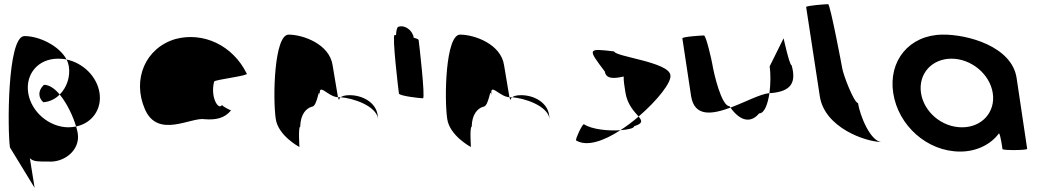

<svg xmlns="http://www.w3.org/2000/svg" viewBox="-20 -723 5006 926"><path d="M28 -12 147 183 124 40C141 58 171 56 211 56C288 63 368 2 355 -80C353 -90 351 -101 347 -113C335 -111 324 -109 311 -109C217 -109 130 -184 116 -275C102 -366 164 -440 260 -440C274 -440 288 -439 301 -436C267 -501 171 -549 98 -549C14 -549 16 -92 28 -12ZM189 -230C220 -232 247 -246 268 -267C245 -295 218 -314 192 -314C160 -284 166 -250 189 -230ZM268 -267C303 -225 333 -161 347 -113C424 -129 472 -196 460 -275C448 -353 382 -419 301 -436C307 -425 310 -414 312 -403C320 -353 302 -301 268 -267Z M679 -196C742 -52 902 -160 968 -148C1019 -144 1064 -152 1094 -191C1086 -193 1050 -212 1051 -217C1033 -188 993 -257 1013 -330C1023 -340 1182 -358 1170 -368C1102 -506 959 -570 827 -535C682 -493 616 -341 679 -196ZM1051 -218V-217ZM1095 -192 1094 -191C1096 -191 1096 -191 1095 -190Z M1310 -149C1322 -68 1424 -14 1424 -14C1425 -6 1417 -112 1428 -112C1429 -171 1456 -200 1483 -208C1513 -208 1516 -314 1524 -261C1513 -331 1561 -256 1610 -254C1606 -281 1594 -346 1584 -409C1569 -510 1442 -556 1372 -556C1302 -556 1295 -250 1310 -149ZM1610 -254C1612 -246 1614 -242 1615 -241C1616 -237 1613 -246 1623 -254ZM1623 -254C1679 -250 1794 -215 1804 -149L1801 -170C1792 -228 1730 -264 1666 -264C1642 -264 1630 -259 1623 -254Z M1904 -272C1906 -260 2007 -249 2020 -249C2032 -249 2001 -518 1999 -530C1998 -534 1988 -538 1975 -541C1975 -548 1972 -556 1967 -564C1953 -588 1924 -602 1902 -594C1896 -594 1891 -578 1890 -554H1883C1870 -554 1902 -284 1904 -272Z M2137 -149C2149 -68 2251 -14 2251 -14C2252 -6 2244 -112 2255 -112C2256 -171 2283 -200 2310 -208C2340 -208 2343 -314 2351 -261C2340 -331 2388 -256 2437 -254C2433 -281 2421 -346 2411 -409C2396 -510 2269 -556 2199 -556C2129 -556 2122 -250 2137 -149ZM2437 -254C2439 -246 2441 -242 2442 -241C2443 -237 2440 -246 2450 -254ZM2450 -254C2506 -250 2621 -215 2631 -149L2628 -170C2619 -228 2557 -264 2493 -264C2469 -264 2457 -259 2450 -254Z M2758 -46C2810 -14 2892 -43 2972 -95C2915 -91 2836 -98 2796 -124C2788 -124 2756 -56 2758 -46ZM2897 -378C2903 -340 2944 -344 2988 -354C2987 -333 2992 -306 2996 -279C3005 -218 3040 -184 3060 -161C3151 -239 3222 -329 3213 -362C3203 -424 2946 -450 2942 -475C2814 -490 2812 -490 2897 -378ZM2972 -95C3011 -98 3039 -105 3038 -114C3082 -128 3077 -140 3060 -161C3032 -137 3002 -114 2972 -95Z M3313 -260C3329 -158 3414 -171 3503 -204C3502 -206 3499 -209 3498 -211C3460 -211 3423 -366 3415 -416C3414 -424 3386 -552 3375 -552C3365 -552 3270 -546 3271 -538C3271 -538 3301 -340 3313 -260ZM3503 -204C3549 -139 3601 -127 3641 -176C3667 -176 3683 -221 3691 -274C3647 -270 3573 -230 3503 -204ZM3691 -274H3698C3793 -282 3822 -322 3798 -408C3787 -408 3758 -546 3759 -538L3692 -403C3697 -370 3697 -319 3691 -274Z M3934 -258C3957 -108 4154 -38 4234 -38C4178 -38 4127 -167 4118 -226C4099 -227 4047 -361 4042 -394C4041 -401 3984 -703 3974 -703C3964 -703 3867 -696 3868 -689Z M4288 -274C4312 -118 4451 8 4611 8C4692 8 4760 -28 4798 -80C4805 -76 4815 -4 4815 -4C4816 3 4935 2 4934 -5L4883 -347C4860 -500 4644 -558 4525 -556C4365 -554 4264 -430 4288 -274ZM4422 -274C4408 -366 4473 -440 4569 -440C4664 -440 4754 -366 4768 -274C4782 -184 4717 -109 4620 -109C4521 -109 4436 -184 4422 -274Z"/></svg>

Font: Ampere
Style: SCRevIta
Weight: 400
Version: Version 1